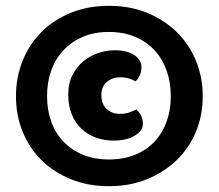

<svg xmlns="http://www.w3.org/2000/svg" viewBox="-20 -639 753 661"><path d="M35 -308Q35 -373 58 -430Q81 -487 123 -529Q165 -571 224 -595Q283 -619 355 -619Q427 -619 486 -595Q545 -571 588 -529Q631 -487 654.5 -430Q678 -373 678 -308Q678 -242 654.5 -185.5Q631 -129 588 -87.5Q545 -46 486 -22Q427 2 355 2Q283 2 224 -22Q165 -46 123 -87.5Q81 -129 58 -185.5Q35 -242 35 -308ZM355 -529Q305 -529 266 -512.5Q227 -496 199 -466.5Q171 -437 156.5 -396.5Q142 -356 142 -308Q142 -260 156.5 -220Q171 -180 199 -151Q227 -122 266 -106Q305 -90 355 -90Q405 -90 444.5 -106Q484 -122 511.5 -151Q539 -180 553.5 -220Q568 -260 568 -308Q568 -356 553.5 -396.5Q539 -437 511.5 -466.5Q484 -496 444.5 -512.5Q405 -529 355 -529ZM394 -373Q367 -373 348 -357Q329 -341 329 -312Q329 -281 347 -264Q365 -247 393 -247Q412 -247 425.5 -252Q439 -257 449 -262Q472 -242 472 -212Q472 -189 444 -172Q416 -155 371 -155Q338 -155 309.5 -165.5Q281 -176 260 -196Q239 -216 227 -245.5Q215 -275 215 -313Q215 -352 229.5 -380.5Q244 -409 267 -428Q290 -447 318.5 -456.5Q347 -466 375 -466Q417 -466 442 -449.5Q467 -433 467 -408Q467 -379 447 -359Q438 -364 424.5 -368.5Q411 -373 394 -373Z"/></svg>

Font: BALOOCHETTANREGULAR
Style: Book
Weight: 400
Designer: Maithili Shingre and Ek Type
Foundry: Ek Type
Version: Version 1.100;PS 1.000;hotconv 1.0.88;makeotf.lib2.5.647800;